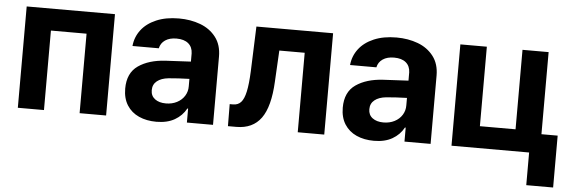

<svg xmlns="http://www.w3.org/2000/svg" viewBox="-47 -684 2994 1001"><g transform="rotate(5 1450.0 -183.0)"><path d="M56.6 -530.3H518.6V0H379.9V-416H193.4V0H56.6Z M802.7 -311.5Q856.4 -314.9 934.6 -318.4V-361.3Q933.6 -394.5 911.6 -413.1Q889.6 -431.6 849.6 -431.6Q813.5 -431.6 790.5 -416Q767.6 -400.4 761.7 -373H624Q628.4 -419.9 656.5 -457Q684.6 -494.1 734.9 -515.6Q785.2 -537.1 853.5 -537.1Q914.1 -537.1 965.1 -518.1Q1016.1 -499 1047.1 -458.7Q1078.1 -418.5 1078.1 -357.4V0H941.4V-73.2H937.5Q916.5 -34.7 877.7 -12.5Q838.9 9.8 782.2 9.8Q730.5 9.8 690.7 -8.1Q650.9 -25.9 628.2 -61.5Q605.5 -97.2 605.5 -148.4Q605.5 -230.5 660.6 -268.6Q715.8 -306.6 802.7 -311.5ZM823.2 -89.8Q855.5 -89.8 881.1 -103Q906.7 -116.2 920.9 -139.2Q935.1 -162.1 934.6 -189.5V-228Q911.6 -227.5 877.9 -225.6Q844.2 -223.6 826.2 -221.7Q788.1 -217.8 766.1 -200.2Q744.1 -182.6 744.1 -152.3Q744.1 -122.6 765.9 -106.2Q787.6 -89.8 823.2 -89.8Z M1155.3 -115.2H1172.9Q1198.7 -115.2 1214.4 -132.3Q1230 -149.4 1238.5 -188.5Q1247.1 -227.5 1250 -295.9L1258.8 -530.3H1660.2V0H1521.5V-416H1388.7L1379.9 -252.9Q1373.5 -121.1 1329.6 -60.5Q1285.6 0 1200.2 0H1156.2Z M1941.4 -311.5Q1995.1 -314.9 2073.2 -318.4V-361.3Q2072.3 -394.5 2050.3 -413.1Q2028.3 -431.6 1988.3 -431.6Q1952.1 -431.6 1929.2 -416Q1906.2 -400.4 1900.4 -373H1762.7Q1767.1 -419.9 1795.2 -457Q1823.2 -494.1 1873.5 -515.6Q1923.8 -537.1 1992.2 -537.1Q2052.7 -537.1 2103.8 -518.1Q2154.8 -499 2185.8 -458.7Q2216.8 -418.5 2216.8 -357.4V0H2080.1V-73.2H2076.2Q2055.2 -34.7 2016.4 -12.5Q1977.5 9.8 1920.9 9.8Q1869.1 9.8 1829.3 -8.1Q1789.6 -25.9 1766.8 -61.5Q1744.1 -97.2 1744.1 -148.4Q1744.1 -230.5 1799.3 -268.6Q1854.5 -306.6 1941.4 -311.5ZM1961.9 -89.8Q1994.1 -89.8 2019.8 -103Q2045.4 -116.2 2059.6 -139.2Q2073.7 -162.1 2073.2 -189.5V-228Q2050.3 -227.5 2016.6 -225.6Q1982.9 -223.6 1964.8 -221.7Q1926.8 -217.8 1904.8 -200.2Q1882.8 -182.6 1882.8 -152.3Q1882.8 -122.6 1904.5 -106.2Q1926.3 -89.8 1961.9 -89.8Z M2788.1 -100.6H2873V170.9H2732.4V0H2326.2V-530.3H2464.8V-114.3H2651.4V-530.3H2788.1Z"/></g></svg>

Font: WEMIX Pretendard
Style: Bold
Weight: 700
Designer: Base glyphs from Inter by Rasmus Andersson; Hangeul glyphs from Noto Sans CJK(Source Han Sans) by Jang Soo-young and Kan
Foundry: Kil Hyung-jin
Version: Version 1.000